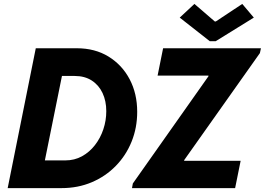

<svg xmlns="http://www.w3.org/2000/svg" viewBox="-20 -968 1363 988"><path d="M19.5 0 164.1 -719.7H375Q468.8 -719.7 538.6 -676.8Q608.4 -633.8 647.2 -560.1Q686 -486.3 686 -392.6Q686 -310.5 657.2 -239.3Q628.4 -168 575.9 -114.3Q523.4 -60.5 452.4 -30.3Q381.3 0 296.4 0ZM210.9 -142.6H315.9Q363.3 -142.6 401.9 -163.8Q440.4 -185.1 468.5 -221.2Q496.6 -257.3 511.7 -302.5Q526.9 -347.7 526.9 -396Q526.9 -448.2 507.8 -489Q488.8 -529.8 452.4 -553.5Q416 -577.1 364.3 -577.1H298.8ZM659.2 0 663.6 -23.9 1052.7 -575.7V-579.1H791L819.3 -719.7H1322.8L1317.4 -694.8L927.7 -144V-140.6H1218.3L1189.9 0ZM1059.6 -755.9 904.8 -877.4 980.5 -947.8 1085.4 -857.4H1090.3L1226.6 -947.8L1286.1 -877.4L1089.8 -755.9Z"/></svg>

Font: Reddit Sans ExtraBold
Style: Italic
Weight: 800
Italic angle: -11.25°
Designer: Stephen Hutchings
Version: Version 1.013